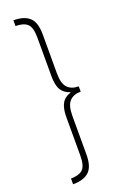

<svg xmlns="http://www.w3.org/2000/svg" viewBox="-187 -882 691 1098"><g transform="rotate(-20 159.0 -333.0)"><path d="M276 -317Q232 -317 208 -291.5Q184 -266 184 -204V32Q184 106 151.5 136Q119 166 54 166V131Q103 131 126 109.5Q149 88 149 26V-209Q149 -261 165.5 -290.5Q182 -320 220 -332V-334Q184 -345 166.5 -373Q149 -401 149 -457V-692Q149 -754 126 -775.5Q103 -797 54 -797V-832Q119 -832 151.5 -802Q184 -772 184 -698V-461Q184 -400 208 -374.5Q232 -349 276 -349Z"/></g></svg>

Font: Noto Sans Gurmukhi ExtraCondensed ExtraLight
Style: Regular
Weight: 200
Width: 2
Designer: Jelle Bosma - Monotype Design Team
Foundry: Monotype Imaging Inc.
Version: Version 2.004; ttfautohint (v1.8.4.7-5d5b)